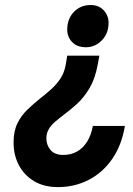

<svg xmlns="http://www.w3.org/2000/svg" viewBox="-20 -545 531 764"><path d="M210.5 199.5Q155 199.5 115.5 175.8Q76 152 55 112Q34 72 34 22.5Q34 -23 49.2 -54Q64.5 -85 88.5 -108.2Q112.5 -131.5 139.5 -153Q162 -170.5 183.5 -189.8Q205 -209 220.5 -232.5Q236 -256 241.5 -287.5L247.5 -323.5H375.5L368.5 -286Q358 -230.5 336 -193.8Q314 -157 287 -132.2Q260 -107.5 234 -88.5Q215 -74 199.2 -60.5Q183.5 -47 174 -31Q164.5 -15 164.5 6Q164.5 31.5 180.8 51.5Q197 71.5 232.5 71.5Q262.5 71.5 286.5 58Q310.5 44.5 326.8 18.5Q343 -7.5 349.5 -44H477Q464 34 425.8 88.5Q387.5 143 332 171.2Q276.5 199.5 210.5 199.5ZM322 -357Q287 -357 267.2 -377.5Q247.5 -398 247.5 -427Q247.5 -470 274 -497.5Q300.5 -525 340.5 -525Q373 -525 392.5 -504.2Q412 -483.5 412 -454Q412 -411.5 385 -384.2Q358 -357 322 -357Z"/></svg>

Font: Overpass ExtraBold
Style: Italic
Weight: 800
Italic angle: -10°
Designer: Delve Withrington, Dave Bailey, Thomas Jockin
Foundry: Delve Fonts LLC
Version: Version 4.000